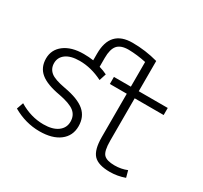

<svg xmlns="http://www.w3.org/2000/svg" viewBox="-153 -950 1236 1171"><g transform="rotate(30 465.0 -365.0)"><path d="M648.4 -454.1V-155.3Q648.4 -83 669.4 -60.5Q690.4 -38.1 746.1 -38.1Q793 -38.1 833 -54.7L845.7 -7.8Q793.9 10.7 741.2 10.7Q659.2 10.7 626 -24.4Q592.8 -59.6 592.8 -149.4V-454.1H473.6V-503.9H592.8V-677.7Q530.3 -691.4 468.8 -692.4Q414.1 -692.4 390.6 -665Q367.2 -637.7 367.2 -576.2V-513.7Q397.5 -504.9 422.9 -492.2L407.2 -443.4Q326.2 -484.4 245.1 -484.4Q182.6 -484.4 148.9 -460Q115.2 -435.5 115.2 -394.5Q115.2 -356.4 143.1 -333Q170.9 -309.6 249 -295.9Q347.7 -278.3 392.6 -239.7Q437.5 -201.2 437.5 -134.8Q437.5 -67.4 386.2 -28.3Q335 10.7 245.1 10.7Q147.5 10.7 57.6 -41L74.2 -87.9Q156.2 -38.1 245.1 -38.1Q309.6 -38.1 345.2 -64.5Q380.9 -90.8 380.9 -134.8Q380.9 -178.7 349.6 -203.6Q318.4 -228.5 241.2 -243.2Q145.5 -259.8 102.1 -295.9Q58.6 -332 58.6 -394.5Q58.6 -457 108.9 -495.1Q159.2 -533.2 245.1 -533.2Q282.2 -533.2 313.5 -528.3V-576.2Q313.5 -741.2 468.8 -741.2Q559.6 -741.2 648.4 -716.8V-503.9H852.5V-454.1Z"/></g></svg>

Font: Gen Shin Gothic Light
Style: Regular
Weight: 200
Designer: [Source Han Sans]
Ryoko NISHIZUKA  (kana & ideographs); Paul D. Hunt (Latin, Greek & Cyrillic); Wenlong ZHANG  (bopomofo
Version: Version 1.002.20150607